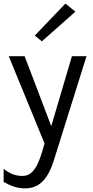

<svg xmlns="http://www.w3.org/2000/svg" viewBox="-26 -786 512 1052"><path d="M22 -478H109L265 -68H247L368 -478H448L268 96Q245.5 168 208 207Q170.5 246 112 246Q80.5 246 52.2 237Q24 228 -6 211V139Q20.5 160 45.2 169Q70 178 97 178Q127 178 147.2 159Q167.5 140 181 110.2Q194.5 80.5 204 48L218 0ZM203.5 -559.5 164.5 -591 332.5 -766.5 387 -722Z"/></svg>

Font: Karla
Style: Regular
Weight: 400
Designer: Jonathan Pinhorn
Version: Version 2.004;gftools[0.9.33]